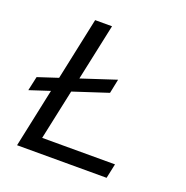

<svg xmlns="http://www.w3.org/2000/svg" viewBox="-125 -814 901 929"><g transform="rotate(20 325.0 -349.0)"><path d="M21 -269 37 -342 412 -465 397 -392ZM61 0 209 -698H296L163 -75H538L522 0Z"/></g></svg>

Font: Azeret Mono Thin Light
Style: Italic
Weight: 300
Italic angle: -12°
Version: Version 1.002